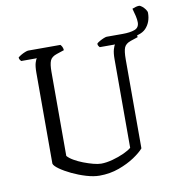

<svg xmlns="http://www.w3.org/2000/svg" viewBox="-90 -915 929 997"><g transform="rotate(-10 374.5 -416.5)"><path d="M355 0Q324 0 285.5 -11.5Q247 -23 211.5 -40Q176 -57 151.5 -74.5Q127 -92 124 -104V-582Q124 -617 129.5 -635Q135 -653 140 -657H57Q54 -660 51 -664.5Q48 -669 47 -677Q52 -682 63 -688.5Q74 -695 85.5 -699.5Q97 -704 102 -704H272Q276 -700 280 -693Q284 -686 285 -674L246 -661Q218 -652 210 -633Q202 -614 202 -574V-131Q213 -118 234.5 -105.5Q256 -93 282 -83Q308 -73 332.5 -66.5Q357 -60 374 -60Q401 -60 434.5 -69Q468 -78 496 -91Q524 -104 536 -115V-582Q536 -614 541.5 -633Q547 -652 552 -657H471Q468 -661 465 -665Q462 -669 462 -677Q466 -682 477.5 -688.5Q489 -695 500 -699.5Q511 -704 516 -704H663Q666 -700 670 -692Q674 -684 674 -674L635 -661Q609 -652 601 -633.5Q593 -615 593 -570V-102Q576 -82 541 -58.5Q506 -35 458 -17.5Q410 0 355 0ZM565 -683V-704H600Q640 -704 664 -713Q688 -722 688 -750Q688 -765 683.5 -784Q679 -803 673 -824Q695 -833 709 -833Q715 -833 724.5 -825.5Q734 -818 741.5 -807.5Q749 -797 749 -789Q749 -740 719.5 -708.5Q690 -677 609 -677Q600 -677 587 -678.5Q574 -680 565 -683Z"/></g></svg>

Font: Texturina ExtraLight
Style: Regular
Weight: 200
Designer: Guillermo Torres Carreño
Foundry: Omnibus-Type
Version: Version 1.002; ttfautohint (v1.8.3)